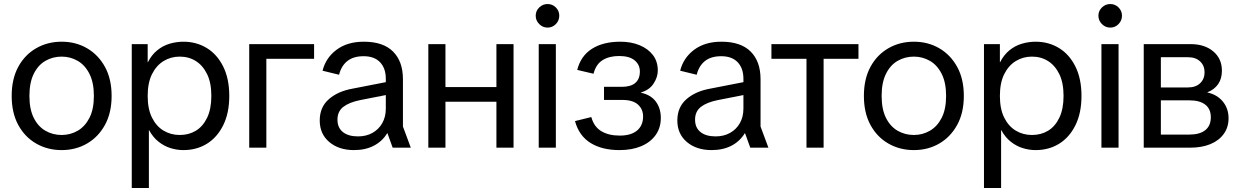

<svg xmlns="http://www.w3.org/2000/svg" viewBox="-20 -733 6154 953"><path d="M286 12Q216 12 159.5 -20.5Q103 -53 70.5 -113Q38 -173 38 -257Q38 -341 70.5 -401Q103 -461 159.5 -493.5Q216 -526 286 -526Q356 -526 412 -493.5Q468 -461 501 -401Q534 -341 534 -257Q534 -173 501 -113Q468 -53 412 -20.5Q356 12 286 12ZM286 -63Q329 -63 365.5 -84Q402 -105 424 -148Q446 -191 446 -257Q446 -323 424 -366.5Q402 -410 365.5 -431Q329 -452 286 -452Q242 -452 205.5 -431Q169 -410 147.5 -366.5Q126 -323 126 -257Q126 -191 147.5 -148Q169 -105 205.5 -84Q242 -63 286 -63Z M634 200V-514H713V-424H714Q732 -460 760 -483Q788 -506 822 -516Q856 -526 890 -526Q955 -526 1006.5 -494.5Q1058 -463 1088 -402.5Q1118 -342 1118 -257Q1118 -172 1088 -111.5Q1058 -51 1007 -19.5Q956 12 890 12Q858 12 826 2Q794 -8 766.5 -30Q739 -52 720 -87H719V200ZM872 -63Q917 -63 952 -84Q987 -105 1008 -148.5Q1029 -192 1029 -257Q1029 -322 1008 -365Q987 -408 952 -430Q917 -452 872 -452Q828 -452 792 -430Q756 -408 734.5 -365Q713 -322 713 -257Q713 -192 734.5 -149Q756 -106 792 -84.5Q828 -63 872 -63Z M1217 0V-514H1302V0ZM1242 -441V-514H1539V-441Z M1737 12Q1662 12 1614.5 -28Q1567 -68 1567 -135Q1567 -201 1612 -240.5Q1657 -280 1730 -293L1940 -334V-270L1767 -236Q1713 -225 1684 -202.5Q1655 -180 1655 -139Q1655 -99 1682 -77.5Q1709 -56 1757 -56Q1798 -56 1829 -73.5Q1860 -91 1877.5 -122Q1895 -153 1895 -194V-342Q1895 -394 1866.5 -424Q1838 -454 1785 -454Q1734 -454 1704 -430Q1674 -406 1663 -362L1581 -382Q1597 -446 1650.5 -486Q1704 -526 1786 -526Q1882 -526 1931 -477Q1980 -428 1980 -340V-105L2019 0H1929L1903 -72H1902Q1878 -32 1836 -10Q1794 12 1737 12Z M2444 0V-514H2529V0ZM2106 0V-514H2191V0ZM2157 -228V-301H2477V-228Z M2654 0V-514H2739V0ZM2698 -596Q2674 -596 2656.5 -613.5Q2639 -631 2639 -655Q2639 -679 2656.5 -696Q2674 -713 2698 -713Q2722 -713 2739 -696Q2756 -679 2756 -655Q2756 -631 2739 -613.5Q2722 -596 2698 -596Z M3055 12Q2968 12 2911 -23.5Q2854 -59 2834 -132L2915 -152Q2928 -104 2964.5 -82Q3001 -60 3056 -60Q3112 -60 3142 -85Q3172 -110 3172 -155Q3172 -191 3146.5 -214Q3121 -237 3069 -237H2978V-302H3066Q3111 -302 3133.5 -321.5Q3156 -341 3156 -378Q3156 -412 3130 -433.5Q3104 -455 3053 -455Q3004 -455 2971 -434.5Q2938 -414 2926 -367L2845 -386Q2863 -456 2918.5 -491Q2974 -526 3059 -526Q3113 -526 3155 -508.5Q3197 -491 3221 -459.5Q3245 -428 3245 -383Q3245 -350 3224 -318Q3203 -286 3161 -274V-273Q3211 -262 3235.5 -228.5Q3260 -195 3260 -148Q3260 -99 3234.5 -63Q3209 -27 3163 -7.5Q3117 12 3055 12Z M3512 12Q3437 12 3389.5 -28Q3342 -68 3342 -135Q3342 -201 3387 -240.5Q3432 -280 3505 -293L3715 -334V-270L3542 -236Q3488 -225 3459 -202.5Q3430 -180 3430 -139Q3430 -99 3457 -77.5Q3484 -56 3532 -56Q3573 -56 3604 -73.5Q3635 -91 3652.5 -122Q3670 -153 3670 -194V-342Q3670 -394 3641.5 -424Q3613 -454 3560 -454Q3509 -454 3479 -430Q3449 -406 3438 -362L3356 -382Q3372 -446 3425.5 -486Q3479 -526 3561 -526Q3657 -526 3706 -477Q3755 -428 3755 -340V-105L3794 0H3704L3678 -72H3677Q3653 -32 3611 -10Q3569 12 3512 12Z M3983 0V-486H4068V0ZM3809 -441V-514H4241V-441Z M4516 12Q4446 12 4389.5 -20.5Q4333 -53 4300.5 -113Q4268 -173 4268 -257Q4268 -341 4300.5 -401Q4333 -461 4389.5 -493.5Q4446 -526 4516 -526Q4586 -526 4642 -493.5Q4698 -461 4731 -401Q4764 -341 4764 -257Q4764 -173 4731 -113Q4698 -53 4642 -20.5Q4586 12 4516 12ZM4516 -63Q4559 -63 4595.5 -84Q4632 -105 4654 -148Q4676 -191 4676 -257Q4676 -323 4654 -366.5Q4632 -410 4595.5 -431Q4559 -452 4516 -452Q4472 -452 4435.5 -431Q4399 -410 4377.5 -366.5Q4356 -323 4356 -257Q4356 -191 4377.5 -148Q4399 -105 4435.5 -84Q4472 -63 4516 -63Z M4864 200V-514H4943V-424H4944Q4962 -460 4990 -483Q5018 -506 5052 -516Q5086 -526 5120 -526Q5185 -526 5236.5 -494.5Q5288 -463 5318 -402.5Q5348 -342 5348 -257Q5348 -172 5318 -111.5Q5288 -51 5237 -19.5Q5186 12 5120 12Q5088 12 5056 2Q5024 -8 4996.5 -30Q4969 -52 4950 -87H4949V200ZM5102 -63Q5147 -63 5182 -84Q5217 -105 5238 -148.5Q5259 -192 5259 -257Q5259 -322 5238 -365Q5217 -408 5182 -430Q5147 -452 5102 -452Q5058 -452 5022 -430Q4986 -408 4964.5 -365Q4943 -322 4943 -257Q4943 -192 4964.5 -149Q4986 -106 5022 -84.5Q5058 -63 5102 -63Z M5447 0V-514H5532V0ZM5491 -596Q5467 -596 5449.5 -613.5Q5432 -631 5432 -655Q5432 -679 5449.5 -696Q5467 -713 5491 -713Q5515 -713 5532 -696Q5549 -679 5549 -655Q5549 -631 5532 -613.5Q5515 -596 5491 -596Z M5657 0V-514H5890Q5959 -514 6002 -478Q6045 -442 6045 -382Q6045 -342 6026 -315Q6007 -288 5973 -275V-274Q6022 -263 6050 -228.5Q6078 -194 6078 -146Q6078 -101 6054 -68Q6030 -35 5987.5 -17.5Q5945 0 5887 0ZM5742 -65H5883Q5935 -65 5962.5 -87Q5990 -109 5990 -151Q5990 -192 5962.5 -213.5Q5935 -235 5883 -235H5742ZM5742 -299H5877Q5915 -299 5937 -320Q5959 -341 5959 -374Q5959 -407 5937 -428Q5915 -449 5877 -449H5742Z"/></svg>

Font: TikTok Sans 24pt
Style: Regular
Weight: 400
Version: Version 4.000